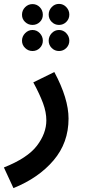

<svg xmlns="http://www.w3.org/2000/svg" viewBox="-53 -736 435 986"><path d="M16 230 -33 124Q88 76 136.5 12.5Q185 -51 185 -118Q185 -160 168 -206Q151 -252 118 -313L226 -366Q299 -230 299 -127Q299 -3 222 87.5Q145 178 16 230ZM250 -608Q228 -608 212.5 -623.5Q197 -639 197 -661Q197 -683 212.5 -699.5Q228 -716 250 -716Q272 -716 287.5 -699.5Q303 -683 303 -661Q303 -639 287.5 -623.5Q272 -608 250 -608ZM114 -608Q92 -608 76 -623Q60 -638 60 -660Q60 -683 76 -699Q92 -715 114 -715Q136 -715 151.5 -699Q167 -683 167 -660Q167 -638 151.5 -623Q136 -608 114 -608ZM114 -474Q92 -474 76 -489.5Q60 -505 60 -527Q60 -549 76 -565.5Q92 -582 114 -582Q136 -582 151.5 -565.5Q167 -549 167 -527Q167 -505 151.5 -489.5Q136 -474 114 -474ZM250 -474Q228 -474 212.5 -489.5Q197 -505 197 -527Q197 -549 212.5 -565.5Q228 -582 250 -582Q272 -582 287.5 -565.5Q303 -549 303 -527Q303 -505 287.5 -489.5Q272 -474 250 -474Z"/></svg>

Font: Noto Sans Arabic UI SmCn SmBd
Style: Regular
Weight: 600
Width: 4
Designer: Monotype Design Team, Nadine Chahine and Nizar Qandah
Foundry: Monotype Imaging Inc.
Version: Version 2.010; ttfautohint (v1.8.4.7-5d5b)